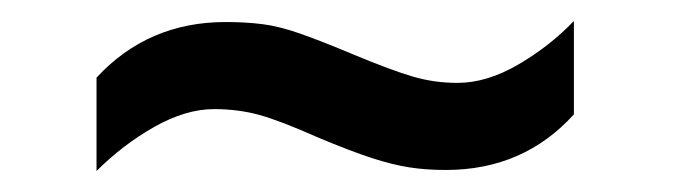

<svg xmlns="http://www.w3.org/2000/svg" viewBox="-20 -414 641 183"><path d="M72 -340Q121 -393 195 -393Q214 -393 230 -391Q246 -389 266 -382Q286 -375 317 -362Q353 -347 373.5 -341Q394 -335 416 -335Q444 -335 474 -352.5Q504 -370 527 -394V-305Q479 -252 405 -252Q386 -252 370 -254.5Q354 -257 334 -263.5Q314 -270 283 -283Q247 -299 227 -304.5Q207 -310 184 -310Q157 -310 127 -293Q97 -276 72 -251Z"/></svg>

Font: Noto Sans Bengali Medium
Style: Regular
Weight: 500
Designer: Jelle Bosma - Monotype Design Team
Foundry: Monotype Imaging Inc.
Version: Version 2.003; ttfautohint (v1.8.4.7-5d5b)